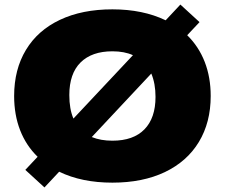

<svg xmlns="http://www.w3.org/2000/svg" viewBox="-20 -791 986 842"><path d="M904 -370Q904 -254 852 -168.2Q800 -82.5 702.8 -36.2Q605.5 10 473 10Q338 10 239.5 -38L175 31L91 -46L145 -103.5Q94.5 -152.5 68.2 -220Q42 -287.5 42 -370Q42 -486.5 93.8 -572.2Q145.5 -658 242.8 -704Q340 -750 473 -750Q606.5 -750 706.5 -702L771 -771L855 -694L801 -636.5Q851.5 -587 877.8 -519.5Q904 -452 904 -370ZM302 -271 563 -549Q525.5 -566 473 -566Q382.5 -566 333.2 -517Q284 -468 284 -374Q284 -313 302 -271ZM662 -366Q662 -424.5 643.5 -468.5L382.5 -190Q421.5 -174 473 -174Q565 -174 613.5 -223.8Q662 -273.5 662 -366Z"/></svg>

Font: Encode Sans Expanded Black
Style: Regular
Weight: 900
Width: 7
Designer: Multiple Designers
Foundry: Impallari Type
Version: Version 2.000